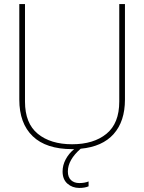

<svg xmlns="http://www.w3.org/2000/svg" viewBox="-20 -719 710 945"><path d="M595 -699V-229Q595 -122 539.5 -59.5Q484 3 377 13Q314 68 314 125Q314 153 329.5 167.5Q345 182 370 182Q397 182 416 174V198Q398 206 370 206Q336 206 312 185Q288 164 288 125Q288 94 303.5 65Q319 36 345 15H335Q207 15 141 -48.5Q75 -112 75 -229V-699H103V-219Q103 -112 166 -60.5Q229 -9 335 -9Q441 -9 504 -60.5Q567 -112 567 -219V-699Z"/></svg>

Font: Prompt Thin
Style: Regular
Weight: 100
Designer: Katatrad Team
Foundry: CadsonDemak
Version: Version 1.030